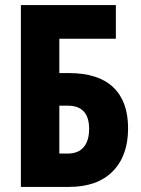

<svg xmlns="http://www.w3.org/2000/svg" viewBox="-20 -734 552 754"><path d="M62 0V-714H435V-582H213V-447H251Q366 -447 424.5 -391.5Q483 -336 483 -230Q483 -122 422.5 -61Q362 0 251 0ZM213 -131H246Q287 -131 308.5 -156Q330 -181 330 -228Q330 -319 246 -319H213Z"/></svg>

Font: Noto Sans ExtraCondensed ExtraBold
Style: Regular
Weight: 800
Width: 2
Designer: Monotype Design Team
Foundry: Monotype Imaging Inc.
Version: Version 2.013; ttfautohint (v1.8.4.7-5d5b)